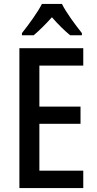

<svg xmlns="http://www.w3.org/2000/svg" viewBox="-20 -960 495 980"><path d="M296 -940H194C173 -898 127 -835 92 -791V-780H152C178 -802 213 -836 245 -872C276 -836 309 -804 338 -780H398V-791C363 -835 318 -896 296 -940ZM405 0V-89H181V-328H391V-416H181V-625H405V-714H79V0Z"/></svg>

Font: Noto Sans Kannada Condensed Medium
Style: Regular
Weight: 500
Width: 3
Designer: Jelle Bosma - Monotype Design Team
Foundry: Monotype Imaging Inc.
Version: Version 2.005